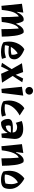

<svg xmlns="http://www.w3.org/2000/svg" viewBox="1505 -2145 659 3709"><g transform="rotate(90 1834.5 -290.5)"><path d="M354.5 -418.9Q369.1 -418.9 384.8 -413.1Q416 -375 434.6 -274.4H440.4Q469.7 -341.8 507.3 -380.4Q544.9 -418.9 586.9 -418.9Q601.6 -418.9 615.2 -413.1Q656.2 -364.3 671.9 -239.7Q687.5 -115.2 687.5 4.9L543 11.7Q543 -177.7 531.2 -323.2Q435.5 -285.2 404.3 4.9L310.5 11.7Q310.5 -177.7 298.8 -323.2Q262.7 -309.6 229 -247.6Q195.3 -185.5 178.7 -53.7L171.9 4.9L92.8 11.7L52.7 -384.8L223.6 -411.1L208 -287.1H212.9Q275.4 -418.9 354.5 -418.9Z M932.6 -431.6Q1126 -354.5 1126 -238.3Q1126 -177.7 1091.8 -151.4Q1057.6 -125 982.9 -125Q908.2 -125 870.1 -133.8Q855.5 -96.7 854.5 -55.7Q890.6 -50.8 955.1 -50.8Q1019.5 -50.8 1093.8 -76.2L1117.2 1Q1058.6 19.5 986.3 19.5Q856.4 19.5 795.9 -28.3Q783.2 -85 783.2 -134.8Q783.2 -235.4 827.6 -316.9Q872.1 -398.4 932.6 -431.6ZM885.7 -170.9Q895.5 -169.9 938 -169.9Q980.5 -169.9 1035.2 -181.6Q1037.1 -196.3 1038.1 -211.9Q1038.1 -259.8 1010.7 -303.7Q930.7 -251 885.7 -170.9Z M1193.4 0 1315.4 -185.5 1201.2 -384.8 1372.1 -408.2 1424.8 -263.7 1497.1 -408.2 1569.3 -390.6 1447.3 -205.1 1577.1 0 1405.3 17.6 1338.9 -130.9 1265.6 17.6Z M1696.3 11.7 1656.2 -384.8 1827.1 -410.2 1775.4 4.9ZM1681.2 -473.1Q1659.2 -495.1 1659.2 -525.9Q1659.2 -556.6 1681.2 -578.1Q1703.1 -599.6 1733.4 -599.6Q1763.7 -599.6 1785.6 -578.1Q1807.6 -556.6 1807.6 -525.9Q1807.6 -495.1 1785.6 -473.1Q1763.7 -451.2 1733.4 -451.2Q1703.1 -451.2 1681.2 -473.1Z M2063.5 -50.8Q2139.6 -50.8 2208 -76.2L2232.4 1Q2175.8 19.5 2114.3 19.5Q2052.7 19.5 2005.4 6.3Q1958 -6.8 1934.6 -28.3Q1922.9 -85.9 1921.9 -134.8Q1921.9 -234.4 1967.3 -316.4Q2012.7 -398.4 2071.3 -431.6L2210 -340.8Q2109.4 -286.1 2051.3 -211.4Q1993.2 -136.7 1993.2 -55.7Q2027.3 -50.8 2063.5 -50.8Z M2356.4 18.6Q2342.8 18.6 2336.9 17.6Q2309.6 -1 2293.5 -37.1Q2277.3 -73.2 2277.3 -118.7Q2277.3 -164.1 2315.9 -187Q2354.5 -210 2458 -210Q2496.1 -210 2539.1 -205.1L2537.1 -222.7Q2534.2 -254.9 2506.8 -273.4Q2479.5 -292 2437 -292Q2394.5 -292 2352.5 -265.6L2317.4 -380.9Q2385.7 -409.2 2473.6 -409.2Q2561.5 -409.2 2612.8 -369.6Q2664.1 -330.1 2664.1 -246.1Q2664.1 -226.6 2662.1 -215.8L2640.6 4.9L2560.5 11.7L2548.8 -103.5H2543Q2515.6 -45.9 2467.3 -13.7Q2418.9 18.6 2356.4 18.6ZM2542 -170.9 2500 -171.9Q2447.3 -171.9 2413.1 -166Q2402.3 -143.6 2402.3 -126Q2402.3 -108.4 2406.7 -92.3Q2411.1 -76.2 2417 -71.3Q2512.7 -85.9 2542 -170.9Z M3082 -418.9Q3096.7 -418.9 3112.3 -413.1Q3153.3 -364.3 3168 -242.2Q3182.6 -120.1 3182.6 0L3039.1 11.7Q3039.1 -172.9 3025.4 -323.2Q2918.9 -284.2 2883.8 4.9L2804.7 11.7L2764.6 -384.8L2935.5 -411.1L2917 -270.5H2924.8Q2957 -339.8 2997.6 -379.4Q3038.1 -418.9 3082 -418.9Z M3565.4 -325.2Q3629.9 -250 3629.9 -154.3Q3629.9 -58.6 3591.8 -19.5Q3553.7 19.5 3451.2 19.5Q3348.6 19.5 3292 -27.3Q3252.9 -218.8 3336.9 -337.9Q3389.6 -411.1 3429.7 -431.6Q3505.9 -392.6 3565.4 -325.2ZM3524.4 -67.4Q3537.1 -116.2 3537.1 -180.7Q3537.1 -245.1 3504.9 -307.6Q3438.5 -272.5 3395 -200.7Q3351.6 -128.9 3351.6 -55.7Q3377 -50.8 3425.3 -50.8Q3473.6 -50.8 3524.4 -67.4Z"/></g></svg>

Font: Ravi Prakash
Style: Regular
Weight: 400
Designer: Appaji Ambarisha Darbha
Version: Version 1.0.4; ttfautohint (v1.2.42-39fb)